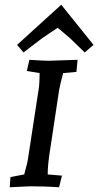

<svg xmlns="http://www.w3.org/2000/svg" viewBox="-20 -785 414 809"><path d="M307 -533 302 -482 246 -477Q233 -428 229 -405L188 -133Q181 -85 181 -50L241 -45L229 4Q176 0 106 0L21 4L24 -39L82 -50Q82 -51 89 -76.5Q96 -102 97 -110L143 -410Q147 -436 147 -477L93 -486L104 -533Q164 -529 186 -529ZM238 -765 374 -596 337 -564 274 -625 223 -668Q208 -658 185 -642.5Q162 -627 159 -625L79 -564L52 -596Z"/></svg>

Font: Andada SC
Style: Italic
Weight: 400
Italic angle: -8.29999°
Designer: Carolina Giovagnoli
Foundry: Carolina Giovagnoli
Version: Version 1.003